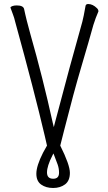

<svg xmlns="http://www.w3.org/2000/svg" viewBox="-20 -726 540 956"><path d="M161 139Q161 100 194 35L214 -1L203 -49Q151 -271 56 -616Q51 -638 44 -655.5Q37 -673 32 -688Q32 -692 41 -695.5Q50 -699 63 -699Q96 -699 100 -681Q103 -670 105.5 -656Q108 -642 131 -557Q193 -340 243 -113L248 -93L253 -113Q331 -410 390 -618Q396 -640 406 -697Q408 -706 419 -706Q442 -706 463 -685Q470 -678 470 -670V-669Q456 -637 445 -602Q425 -529 385.5 -395.5Q346 -262 300 -80L280 -1Q328 95 328 134.5Q328 174 304 192Q280 210 244.5 210Q209 210 185 193Q161 176 161 139ZM245 164Q274 164 274 134Q274 113 267 93Q260 73 250 48L246 38L241 48Q214 101 214 132.5Q214 164 245 164ZM406 -697Z"/></svg>

Font: LXGW WenKai Mono TC Light
Style: Regular
Weight: 300
Designer: LXGW / Fontworks Inc.
Foundry: LXGW / Fontworks Inc.
Version: Version 1.330